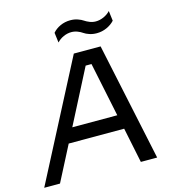

<svg xmlns="http://www.w3.org/2000/svg" viewBox="-161 -1038 1048 1149"><g transform="rotate(-15 363.0 -464.0)"><path d="M514.2 -812Q489.7 -812 468.8 -819.1Q447.8 -826.2 435.5 -835Q423.3 -843.8 405.3 -850.8Q387.2 -857.9 367.2 -857.9Q342.8 -857.9 318.8 -847.2Q294.9 -836.4 277.8 -817.9L270 -879.9Q288.1 -901.4 317.1 -914.8Q346.2 -928.2 379.9 -928.2Q404.3 -928.2 425.3 -920.9Q446.3 -913.6 458.5 -905Q470.7 -896.5 488.8 -889.2Q506.8 -881.8 526.9 -881.8Q551.3 -881.8 575.7 -892.6Q600.1 -903.3 617.2 -921.9L625 -859.9Q605.5 -838.4 576.2 -825.2Q546.9 -812 514.2 -812ZM67.9 0H-29.8L349.1 -730H515.1L669.9 0H568.8L523.9 -217.8H180.2ZM226.1 -306.2H504.9L435.1 -642.1H398.9Z"/></g></svg>

Font: Sora Italic
Style: Regular
Weight: 400
Designer: Jonathan Barnbrook, Julián Moncada
Foundry: Barnbrook Fonts
Version: Version 2.000